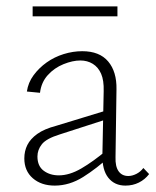

<svg xmlns="http://www.w3.org/2000/svg" viewBox="-20 -576 489 600"><path d="M372 4Q338 4 318.5 -20.5Q299 -45 300 -92L304 -291Q305 -325 296 -345.5Q287 -366 270 -376.5Q253 -387 231 -387Q207 -387 178.5 -375.5Q150 -364 129.5 -341.5Q109 -319 105 -286L64 -290Q68 -318 85 -341Q102 -364 126 -381Q150 -398 179 -407Q208 -416 237 -416Q291 -416 318 -384Q345 -352 344 -297L341 -85Q340 -56 350.5 -41Q361 -26 381 -26Q393 -26 406 -32.5Q419 -39 428 -51L446 -32Q433 -15 414 -5.5Q395 4 372 4ZM151 4Q109 4 82.5 -19Q56 -42 56 -81Q56 -104 65.5 -123Q75 -142 96.5 -157.5Q118 -173 156 -183L323 -234L328 -208L167 -156Q125 -143 111 -125.5Q97 -108 97 -87Q97 -57 116.5 -42.5Q136 -28 164 -28Q197 -28 234 -49.5Q271 -71 314 -107L325 -89Q283 -50 240 -23Q197 4 151 4ZM82 -525V-556H347V-525Z"/></svg>

Font: Ysabeau Office ExtraLight
Style: Regular
Weight: 250
Designer: Christian Thalmann (Catharsis Fonts)
Version: Version 2.001;gftools[0.9.30]; featfreeze: tnum,lnum,ss02